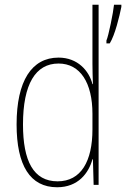

<svg xmlns="http://www.w3.org/2000/svg" viewBox="-20 -780 532 810"><path d="M221 10C310 10 354 -50 370 -108H372L375 0H396V-760H370V-511C370 -483 371 -456 372 -425H370C356 -481 308 -537 227 -537C114 -537 50 -439 50 -255C50 -82 107 10 221 10ZM492 -751V-760H461C458 -728 438 -629 429 -609V-597H443C465 -632 484 -711 492 -751ZM223 -15C121 -15 77 -101 77 -255C77 -425 130 -512 227 -512C319 -512 370 -430 370 -300V-234C370 -100 322 -15 223 -15Z"/></svg>

Font: Noto Sans Hebrew Condensed Thin
Style: Regular
Weight: 100
Width: 3
Designer: Monotype Design Team
Foundry: Monotype Imaging Inc.
Version: Version 2.004